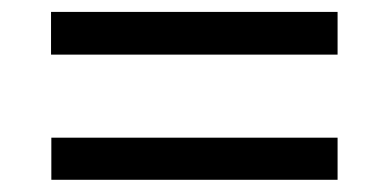

<svg xmlns="http://www.w3.org/2000/svg" viewBox="-20 -480 640 316"><path d="M64 -390.1V-460.4H535.6V-390.1ZM64.5 -184.1V-253.4H535.6V-184.1Z"/></svg>

Font: Oxygen-Regular
Style: Regular
Weight: 400
Designer: Vernon Adams
Foundry: Vernon Adams
Version: Version Release 0.2.3 webfont; ttfautohint (v0.93.3-1d66) -l